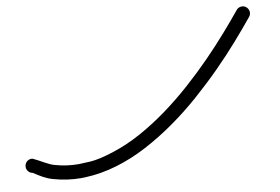

<svg xmlns="http://www.w3.org/2000/svg" viewBox="-785 -431 1379 945"><g transform="rotate(-10 -95.5 41.5)"><path d="M501 -249.5Q459.5 -198.7 408.2 -140.1Q356.9 -81.5 297.1 -21.5Q237.3 38.6 170.7 97.2Q104 155.8 31.7 206.8Q-40.5 257.8 -116.7 298.1Q-192.9 338.4 -271.5 361.8Q-350.1 385.3 -429.7 388.7Q-440.4 389.2 -450.7 389.2Q-519.5 389.2 -588.4 369.6Q-602.5 365.7 -614.3 360.6Q-626 355.5 -637 349.6Q-647.9 343.8 -658.7 336.9Q-669.4 330.1 -681.6 322.3Q-696.3 319.8 -704.6 308.1Q-710.9 298.8 -710.9 288.6Q-710.9 285.6 -710.4 282.2Q-708 267.6 -696.3 259.3Q-687 252.9 -676.8 252.9Q-673.8 252.9 -670.4 253.4Q-657.2 259.3 -644 266.6Q-630.9 273.9 -618.2 280.8Q-605.5 287.6 -593.3 293.5Q-581.1 299.3 -568.8 302.7Q-510.3 319.3 -450.7 319.3Q-436.5 319.3 -392.6 316.7Q-348.6 314 -275.1 290.3Q-201.7 266.6 -130.1 227.1Q-58.6 187.5 9 137.9Q76.7 88.4 139.4 32.2Q202.1 -23.9 257.8 -80.8Q313.5 -137.7 360.8 -191.9Q408.2 -246.1 445.3 -291.5Q453.6 -303.2 468.3 -305.2Q471.2 -305.7 473.6 -305.7Q484.9 -305.7 494.1 -298.8Q505.4 -290 507.8 -275.9Q508.3 -273.4 508.3 -270.5Q508.3 -259.3 501 -249.5Z"/></g></svg>

Font: DimaLatifi
Style: regular
Weight: 400
Designer: R.Balvardi
Foundry: Dima Software Group
Version: Version 1.00;January 29, 2019;FontCreator 11.5.0.2427 64-bit